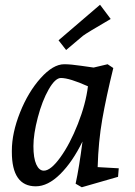

<svg xmlns="http://www.w3.org/2000/svg" viewBox="-20 -775 569 810"><path d="M131 11Q30 11 30 -134Q30 -136 30 -139Q30 -214 64.5 -300.5Q99 -387 151.5 -445.5Q204 -504 251 -504Q278 -504 322 -497.5Q366 -491 375 -490L434 -504L458 -488Q428 -366 411.5 -272Q395 -178 392 -70L481 -65L478 -29L325 15L299 0Q314 -68 328 -178Q286 -92 234 -40.5Q182 11 131 11ZM165 -55Q194 -55 234.5 -111Q275 -167 308.5 -252Q342 -337 351 -411Q273 -446 237 -446Q213 -446 185.5 -398Q158 -350 139.5 -279.5Q121 -209 121 -158.5Q121 -108 133 -81.5Q145 -55 165 -55ZM402 -755 447 -695Q344 -635 330 -624L259 -564L227 -605Z"/></svg>

Font: Andada
Style: Italic
Weight: 400
Italic angle: -8.29999°
Designer: Carolina Giovagnoli
Foundry: Carolina Giovagnoli
Version: Version 1.003